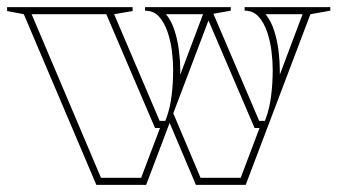

<svg xmlns="http://www.w3.org/2000/svg" viewBox="-40 -520 959 540"><path d="M553 -498 689 -180H705L708 -188Q718 -215 722.5 -250Q727 -285 727 -324Q727 -348 723.5 -376.5Q720 -405 711 -431Q702 -457 687 -473.5Q672 -490 648 -490V-500H889V-490L833 -480L651 0H511L433 -184ZM231 0 27 -480 -20 -489V-500H333V-489L281 -480L409 -180H425L428 -188Q438 -215 442.5 -250Q447 -285 447 -324Q447 -348 443.5 -376.5Q440 -405 431 -431Q422 -457 407 -473.5Q392 -490 368 -490V-500H609V-490L553 -480L371 0ZM244 -20H357L410 -160H396L259 -480H49ZM427 -480Q443 -460 451.5 -432.5Q460 -405 463.5 -376Q467 -347 467 -324Q467 -320 467 -317Q467 -314 467 -310L531 -480ZM445 -207 524 -20H637L690 -160H676L544 -468ZM707 -480Q723 -460 731.5 -432.5Q740 -405 743.5 -376Q747 -347 747 -324Q747 -320 747 -317Q747 -314 747 -310L811 -480Z"/></svg>

Font: Kalnia Glaze Thin
Style: Regular
Weight: 100
Version: Version 1.110